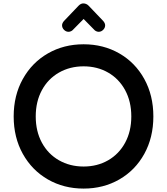

<svg xmlns="http://www.w3.org/2000/svg" viewBox="-20 -1074 977 1123"><path d="M60 -393Q60 -516 113.5 -612Q167 -708 260 -761.5Q353 -815 469 -815Q585 -815 678 -761.5Q771 -708 824 -612Q877 -516 877 -393Q877 -270 824 -174Q771 -78 678 -24.5Q585 29 469 29Q353 29 260 -24.5Q167 -78 113.5 -174Q60 -270 60 -393ZM748 -393Q748 -480 712 -546.5Q676 -613 612.5 -649.5Q549 -686 469 -686Q389 -686 325 -649.5Q261 -613 225 -546.5Q189 -480 189 -393Q189 -306 225 -239.5Q261 -173 325 -136.5Q389 -100 469 -100Q549 -100 612.5 -136.5Q676 -173 712 -239.5Q748 -306 748 -393ZM584 -951Q595 -938 595 -926Q595 -911 583.5 -899.5Q572 -888 557 -888Q550 -888 542.5 -891.5Q535 -895 531 -900L469 -963L407 -900Q403 -895 395.5 -891.5Q388 -888 381 -888Q366 -888 354.5 -899.5Q343 -911 343 -926Q343 -938 354 -951L440 -1041Q453 -1054 467 -1054Q485 -1054 498 -1041Z"/></svg>

Font: Tsukimi Rounded
Style: Bold
Weight: 700
Designer: Takashi Funayama
Foundry: Takashi Funayama
Version: Version 1.032; ttfautohint (v1.8.3)